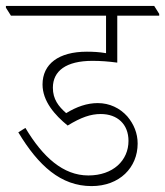

<svg xmlns="http://www.w3.org/2000/svg" viewBox="-46 -642 559 650"><path d="M264 -12C359 -12 420 -75 420 -156C420 -191 407 -222 385 -248C360 -276 325 -293 285 -293C249 -293 214 -281 178 -259C152 -282 133 -306 133 -345C133 -402 178 -436 267 -436C295 -436 321 -434 351 -430V-589H493V-595L476 -622H-26V-616L-9 -589H313V-462C290 -466 268 -467 248 -467C152 -467 98 -425 98 -356C98 -299 140 -252 183 -217C229 -245 261 -256 295 -256C352 -256 389 -221 389 -165C389 -99 337 -48 253 -48C168 -48 99 -110 40 -209L16 -194C84 -81 160 -12 264 -12Z"/></svg>

Font: Noto Serif Devanagari SemiCondensed ExtraLight
Style: Regular
Weight: 200
Width: 4
Designer: Universal Thirst, Indian Type Foundry and the Monotype Design Team
Foundry: Monotype Imaging Inc.
Version: Version 2.004